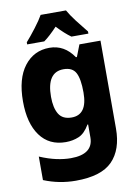

<svg xmlns="http://www.w3.org/2000/svg" viewBox="-107 -834 813 1149"><g transform="rotate(-10 300.0 -259.0)"><path d="M217 -606Q252 -631 299 -681Q345 -632 382 -606H485V-619Q453 -658 424 -696Q395 -734 377 -766H223Q207 -737 173 -692.5Q139 -648 113 -619V-606ZM199 -272Q199 -422 301 -422Q355 -422 375 -384.5Q395 -347 395 -266V-263Q395 -129 300 -129Q245 -129 222 -167Q199 -205 199 -272ZM549 -18V-552H421L393 -480H387Q331 -563 240 -563Q145 -563 87 -487.5Q29 -412 29 -274Q29 -141 84 -65.5Q139 10 240 10Q283 10 319.5 -5.5Q356 -21 385 -71H389Q389 -55 389 -40Q389 -25 389 -5V7Q389 110 253 110Q212 110 165.5 100Q119 90 65 67V210Q158 248 259 248Q414 248 481.5 179Q549 110 549 -18Z"/></g></svg>

Font: Noto Sans Mono UI ExtraBold
Style: Regular
Weight: 800
Designer: Monotype Design team
Foundry: Monotype Imaging Inc.
Version: 1.000